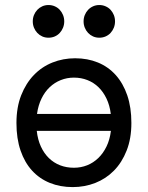

<svg xmlns="http://www.w3.org/2000/svg" viewBox="-20 -743 597 775"><path d="M278.3 -429.7Q250.5 -429.7 225.3 -419.7Q200.2 -409.7 180.4 -390.9Q160.6 -372.1 147.5 -345Q134.3 -317.9 129.4 -283.2H427.2Q422.9 -317.9 409.9 -345Q397 -372.1 377.7 -390.9Q358.4 -409.7 333 -419.7Q307.6 -429.7 278.3 -429.7ZM278.3 -65.9Q306.6 -65.9 331.8 -75.9Q356.9 -85.9 376.7 -105Q396.5 -124 409.9 -151.6Q423.3 -179.2 427.7 -214.8H128.4Q132.3 -179.2 145 -151.6Q157.7 -124 177.2 -105Q196.8 -85.9 222.4 -75.9Q248 -65.9 278.3 -65.9ZM46.4 -246.6Q46.4 -309.6 65.4 -358.2Q84.5 -406.7 116.7 -440.2Q148.9 -473.6 191.9 -490.7Q234.9 -507.8 283.2 -507.8Q333.5 -507.8 375.2 -490.7Q417 -473.6 447 -440.2Q477.1 -406.7 493.7 -358.2Q510.3 -309.6 510.3 -246.6Q510.3 -183.6 491.2 -135.3Q472.2 -86.9 439.9 -54.2Q407.7 -21.5 364.7 -4.6Q321.8 12.2 273.4 12.2Q223.1 12.2 181.4 -4.6Q139.6 -21.5 109.6 -54.2Q79.6 -86.9 63 -135.3Q46.4 -183.6 46.4 -246.6ZM112.3 -656.7Q112.3 -670.4 117.2 -682.4Q122.1 -694.3 130.6 -703.4Q139.2 -712.4 150.6 -717.5Q162.1 -722.7 175.8 -722.7Q189.5 -722.7 201.2 -717.5Q212.9 -712.4 221.2 -703.4Q229.5 -694.3 234.4 -682.4Q239.3 -670.4 239.3 -656.7Q239.3 -643.1 234.4 -631.1Q229.5 -619.1 221.2 -610.1Q212.9 -601.1 201.2 -595.9Q189.5 -590.8 175.8 -590.8Q162.1 -590.8 150.6 -595.9Q139.2 -601.1 130.6 -610.1Q122.1 -619.1 117.2 -631.1Q112.3 -643.1 112.3 -656.7ZM317.4 -656.7Q317.4 -670.4 322.3 -682.4Q327.1 -694.3 335.7 -703.4Q344.2 -712.4 355.7 -717.5Q367.2 -722.7 380.9 -722.7Q394.5 -722.7 406.2 -717.5Q418 -712.4 426.3 -703.4Q434.6 -694.3 439.5 -682.4Q444.3 -670.4 444.3 -656.7Q444.3 -643.1 439.5 -631.1Q434.6 -619.1 426.3 -610.1Q418 -601.1 406.2 -595.9Q394.5 -590.8 380.9 -590.8Q367.2 -590.8 355.7 -595.9Q344.2 -601.1 335.7 -610.1Q327.1 -619.1 322.3 -631.1Q317.4 -643.1 317.4 -656.7Z"/></svg>

Font: Andika Compact
Style: Regular
Weight: 400
Designer: Victor Gaultney, Annie Olsen, Julie Remington, Don Collingsworth, Eric Hays, Becca Hirsbrunner
Foundry: SIL International
Version: Version 5.000 ; LnSpcTght